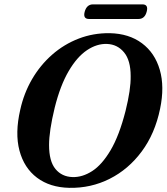

<svg xmlns="http://www.w3.org/2000/svg" viewBox="-20 -868 782 900"><path d="M494.5 -712.5Q585 -710.5 645.5 -665.2Q706 -620 729 -540.8Q752 -461.5 730.5 -358.5Q706.5 -241.5 644.2 -157.8Q582 -74 494 -29.8Q406 14.5 304.5 12.5Q214 10.5 153.5 -35Q93 -80.5 71.2 -162.2Q49.5 -244 75 -354Q92 -431 130.2 -496.8Q168.5 -562.5 224.2 -611.5Q280 -660.5 348.8 -687Q417.5 -713.5 494.5 -712.5ZM320 -38Q366 -36.5 412 -66Q458 -95.5 498.5 -164Q539 -232.5 568.5 -348Q581 -398.5 587 -439Q593 -479.5 592.5 -511Q592.5 -585 561.5 -622.5Q530.5 -660 482 -662Q434.5 -664 387.8 -632.8Q341 -601.5 301.8 -534.5Q262.5 -467.5 236.5 -363.5Q223 -308 216.5 -264.5Q210 -221 210 -188Q210 -112 240 -75.8Q270 -39.5 320 -38ZM377 -813Q386.5 -847.5 416 -847.5H647.5Q677 -847.5 667.5 -813Q658.5 -779 629 -779H397.5Q368 -779 377 -813Z"/></svg>

Font: Fraunces 72pt S050 SemiBold
Style: Italic
Weight: 600
Italic angle: -16°
Version: Version 1.000; ttfautohint (v1.8.3)